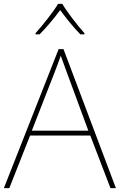

<svg xmlns="http://www.w3.org/2000/svg" viewBox="-20 -969 617 989"><path d="M301 -949H279C255 -908 200 -839 163 -798V-792H184C221 -829 262 -879 290 -917C318 -879 357 -829 394 -792H415V-798C378 -839 325 -908 301 -949ZM549 0H577L307 -716H282L0 0H28L135 -271H445ZM325 -594 435 -296H144L260 -593C270 -620 283 -652 293 -682C306 -645 317 -617 325 -594Z"/></svg>

Font: Noto Sans Telugu Thin
Style: Regular
Weight: 100
Designer: Jelle Bosma - Monotype Design Team
Foundry: Monotype Imaging Inc.
Version: Version 2.005